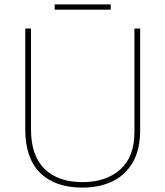

<svg xmlns="http://www.w3.org/2000/svg" viewBox="-20 -844 752 874"><path d="M618 -252Q618 -163 584.5 -105Q551 -47 492 -18.5Q433 10 355 10Q231 10 163 -57Q95 -124 95 -254V-714H121V-256Q121 -136 182.5 -75.5Q244 -15 356 -15Q463 -15 527.5 -72.5Q592 -130 592 -244V-714H618ZM484 -824V-800H229V-824Z"/></svg>

Font: Noto Sans Syriac Western Thin
Style: Regular
Weight: 100
Designer: Patrick Giasson and the Monotype Design Team
Foundry: Monotype Imaging Inc.
Version: Version 3.000; ttfautohint (v1.8.4.7-5d5b)